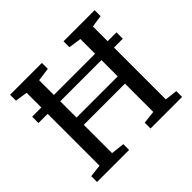

<svg xmlns="http://www.w3.org/2000/svg" viewBox="-172 -950 1158 1158"><g transform="rotate(-45 407.0 -371.5)"><path d="M124.4 -58.9V-680.8L45.4 -692.5V-743H316.9V-692.5L231.5 -680.8V-362.2H583V-680.7L501.3 -692.5V-743H766.7V-692.5L690 -680.8V-58.9L769.9 -49.5V0H500.6V-49.5L583 -59V-300.4H231.5V-58.9L317.8 -49.5V0H44.5V-49.5ZM765.3 -555.3V-501.1H45.9L46.4 -555.3Z"/></g></svg>

Font: Merriweather 7pt Light
Style: Regular
Weight: 300
Designer: Eben Sorkin
Foundry: Eben Sorkin
Version: Version 2.200;gftools[0.9.31]